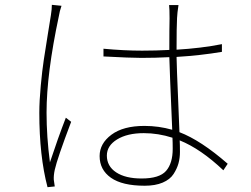

<svg xmlns="http://www.w3.org/2000/svg" viewBox="-20 -761 1040 796"><path d="M195 -741 235 -737Q227 -714 224 -694Q173 -455 173 -294Q173 -194 187 -88Q220 -188 253 -273L275 -256Q217 -103 207 -57Q202 -34 203 -16L207 12L177 15Q143 -114 143 -293Q143 -342 149 -406Q155 -470 161.5 -512.5Q168 -555 178.5 -620.5Q189 -686 191 -698Q195 -723 195 -741ZM696 -144Q696 -172 695 -190Q636 -209 576 -209Q508 -209 465.5 -183Q423 -157 423 -116Q423 -72 461.5 -46.5Q500 -21 567 -21Q641 -21 668.5 -52.5Q696 -84 696 -144ZM924 -82 906 -55Q812 -144 725 -179Q726 -162 726 -131Q726 -106 720 -84Q714 -62 699.5 -39.5Q685 -17 654.5 -4Q624 9 580 9Q487 9 440 -24Q393 -57 393 -114Q393 -166 442 -202.5Q491 -239 579 -239Q638 -239 694 -223Q683 -478 682 -524Q624 -521 566 -521Q521 -521 409 -527V-559Q495 -551 569 -551Q626 -551 682 -554Q682 -649 683 -685Q683 -725 681 -740H720Q715 -708 714 -686Q712 -650 712 -555Q814 -561 900 -578V-546Q811 -531 712 -525Q713 -473 718 -361Q723 -249 724 -213Q813 -179 924 -82Z"/></svg>

Font: Noto Sans Korean Thin
Style: Regular
Weight: 250
Designer: Ryoko NISHIZUKA  (kana & ideographs); Paul D. Hunt (Latin, Greek & Cyrillic); Wenlong ZHANG  (bopomofo); Sandoll Communi
Foundry: Adobe Systems Incorporated
Version: Version 1.0001;PS 1;hotconv 1.0.78;makeotf.lib2.5.61930